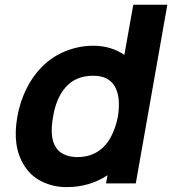

<svg xmlns="http://www.w3.org/2000/svg" viewBox="-20 -770 722 806"><path d="M682.5 -750 550 0H425L431.5 -34.5Q356 15.5 259.5 15.5Q203.5 15.5 155.5 -8Q109 -31 82.5 -74Q30 -154.5 53 -281Q63.5 -341 89.5 -394.5Q115.5 -448 155 -488.5Q198.5 -532.5 255 -555.2Q311.5 -578 372 -578Q445.5 -578 502 -539.5L539.5 -750ZM475 -281Q481.5 -321.5 477.8 -355.5Q474 -389.5 458.5 -412.5Q432.5 -452 371 -452Q296.5 -452 254 -402Q216 -358 203 -281Q188.5 -201.5 209.5 -160.5Q222 -134.5 247.5 -122.5Q273 -110.5 305 -110.5Q369 -110.5 411.5 -150Q435.5 -172.5 451.5 -207Q467.5 -241.5 475 -281Z"/></svg>

Font: Russisch Sans ExtraBold
Style: Italic
Weight: 800
Width: 4
Italic angle: -10°
Designer: Michael Sharanda (font) & Cristiano Sobral (main changes)
Foundry: Michael Sharanda
Version: Version 2.00;September 8, 2020;FontCreator 13.0.0.2681 64-bi